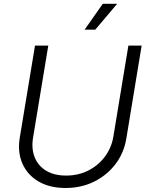

<svg xmlns="http://www.w3.org/2000/svg" viewBox="-20 -964 765 996"><path d="M320.3 11.2Q237.3 11.2 179.4 -22.9Q121.6 -57.1 95.9 -116.2Q70.3 -175.3 82.5 -249.5L161.6 -727.5H230.5L151.4 -249.5Q142.1 -191.9 160.2 -147.5Q178.2 -103 220 -78.1Q261.7 -53.2 322.8 -53.2Q386.2 -53.2 438 -79.3Q489.7 -105.5 523.9 -151.1Q558.1 -196.8 567.9 -254.4L646 -727.5H714.8L635.3 -245.1Q623 -170.4 578.9 -112.5Q534.7 -54.7 468 -21.7Q401.4 11.2 320.3 11.2ZM418.9 -810.1 513.2 -944.3H587.9L474.1 -810.1Z"/></svg>

Font: Inter 18pt Light
Style: Italic
Weight: 300
Italic angle: -9.3988°
Designer: Rasmus Andersson
Foundry: rsms
Version: Version 4.001;git-66647c0bb